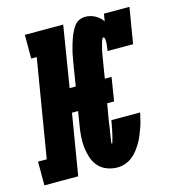

<svg xmlns="http://www.w3.org/2000/svg" viewBox="-131 -837 849 938"><g transform="rotate(-15 293.5 -368.0)"><path d="M350 8Q322 8 296.5 -1.5Q271 -11 253.5 -30.5Q236 -50 227.5 -75.5Q219 -101 216 -128.5Q213 -156 215 -184Q217 -212 222 -240L233 -308H202L151 0H-20V-120H24L106 -615H78V-735H272L222 -427H253L272 -545Q275 -560 277.5 -575Q280 -590 284 -604.5Q288 -619 292 -633.5Q296 -648 301.5 -662.5Q307 -677 314 -691Q321 -705 330.5 -718Q340 -731 355 -737.5Q370 -744 385 -744Q411 -744 434.5 -731.5Q458 -719 472 -698L478 -735H607L577 -554H448Q449 -559 449.5 -563.5Q450 -568 450.5 -572.5Q451 -577 451.5 -581.5Q452 -586 452.5 -590.5Q453 -595 453 -600Q453 -605 452.5 -609.5Q452 -614 451 -618.5Q450 -623 445 -623Q441 -623 439 -618.5Q437 -614 435.5 -609.5Q434 -605 432.5 -601Q431 -597 430 -593Q429 -589 428 -584.5Q427 -580 426 -576Q425 -572 424 -568Q423 -564 422 -559.5Q421 -555 420.5 -551Q420 -547 419 -542.5Q418 -538 417.5 -534Q417 -530 416 -526L400 -427H434L415 -308H380L365 -221Q364 -210 362 -199Q360 -188 359 -177Q358 -175 357.5 -172Q357 -169 357 -166Q356 -160 355 -154Q354 -148 353 -142Q353 -142 353 -141.5Q353 -141 353 -141Q352 -138 352 -134.5Q352 -131 351 -128Q351 -127 351 -126.5Q351 -126 351 -125Q350 -124 350 -122.5Q350 -121 350 -120Q350 -119 350 -118.5Q350 -118 350 -117Q350 -117 350 -116.5Q350 -116 350 -116Q350 -115 350 -115Q350 -115 350 -114Q350 -114 350 -114Q350 -114 350 -114Q350 -114 349.5 -114Q349 -114 349 -113Q349 -113 349 -113Q349 -113 350 -113Q350 -112 350 -112Q350 -112 350 -112Q350 -112 350 -112Q350 -112 350 -112Q350 -112 350 -112Q350 -112 350 -112Q350 -112 350 -112Q350 -112 350 -112Q350 -112 350.5 -112Q351 -112 351 -112Q351 -112 351 -112Q351 -112 351 -112Q354 -112 355 -116Q356 -120 356.5 -123Q357 -126 358.5 -129.5Q360 -133 360.5 -136Q361 -139 362 -142Q363 -145 363.5 -148Q364 -151 365 -154.5Q366 -158 366.5 -161Q367 -164 367.5 -167Q368 -170 369 -173Q370 -176 370.5 -179.5Q371 -183 371.5 -186Q372 -189 372.5 -192Q373 -195 374 -198Q375 -201 375.5 -204.5Q376 -208 376 -211Q377 -214 377.5 -217Q378 -220 378 -223H524Q520 -205 515.5 -186Q511 -167 504.5 -149Q498 -131 490.5 -113Q483 -95 473 -78Q463 -61 450.5 -45Q438 -29 422 -17Q406 -5 387 1.5Q368 8 350 8Z"/></g></svg>

Font: Iosevka Slab HvExObl
Style: Regular
Weight: 900
Width: 7
Italic angle: -9°
Monospace: yes
Designer: Belleve Invis
Foundry: Belleve Invis
Version: Version 11.1.1; ttfautohint (v1.8.3)